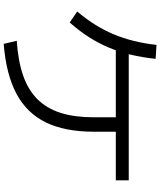

<svg xmlns="http://www.w3.org/2000/svg" viewBox="66 -897 868 1040"><g transform="rotate(90 500.0 -377.0)"><path d="M201 -33.7Q311 -41 389.6 -68.5Q468.3 -96 518.1 -146.5Q568 -197 591.6 -272.2Q615.3 -347.3 615.3 -450.3V-607H693.4V-450.3Q693.4 -294.7 642.9 -191.2Q592.4 -87.7 487.2 -31.8Q382 24 217.7 37ZM42.3 -361.3Q121.6 -454.3 165.1 -557.2Q208.6 -660 223.3 -790.7L298.7 -786Q284 -642 237 -530.7Q190 -419.3 101.7 -320.6ZM220.7 -570.3V-640.4H956.7V-570.3Z"/></g></svg>

Font: M PLUS 1 Thin
Style: Regular
Weight: 100
Designer: Coji Morishita
Foundry: UNDERFOREST DESIGN
Version: Version 1.001